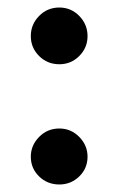

<svg xmlns="http://www.w3.org/2000/svg" viewBox="-20 -479 316 511"><path d="M138 -308Q106 -308 84 -330Q62 -352 62 -383Q62 -414 84 -436.5Q106 -459 138 -459Q169 -459 191 -436.5Q213 -414 213 -383Q213 -352 191 -330Q169 -308 138 -308ZM138 12Q106 12 84 -9.5Q62 -31 62 -62Q62 -92 84 -114.5Q106 -137 138 -137Q169 -137 191 -114.5Q213 -92 213 -62Q213 -31 191 -9.5Q169 12 138 12Z"/></svg>

Font: Lisu Bosa ExtraBold
Style: Regular
Weight: 800
Designer: David Morse, Annie Olsen, Victor Gaultney, Frank Grießhammer (Latin)
Foundry: SIL International
Version: Version 2.000